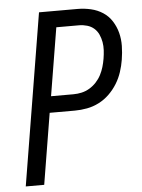

<svg xmlns="http://www.w3.org/2000/svg" viewBox="-53 -777 605 819"><g transform="rotate(-5 250.0 -367.5)"><path d="M24 0 145 -735H310Q339 -735 367 -728.5Q395 -722 418 -707Q441 -692 456 -668.5Q471 -645 478 -618Q485 -591 484.5 -561.5Q484 -532 479 -502Q475 -477 466.5 -451Q458 -425 443.5 -401.5Q429 -378 409 -358.5Q389 -339 364.5 -326.5Q340 -314 313.5 -309Q287 -304 261 -304H153L103 0ZM165 -374H261Q279 -374 296.5 -378Q314 -382 330 -391.5Q346 -401 359 -415Q372 -429 380.5 -445.5Q389 -462 394 -479Q399 -496 402 -514Q405 -532 406 -550Q407 -568 404 -585Q401 -602 394 -617.5Q387 -633 374.5 -644Q362 -655 345 -660Q328 -665 310 -665H213Z"/></g></svg>

Font: Iosevka Term Oblique
Style: Regular
Weight: 400
Italic angle: -9°
Monospace: yes
Designer: Belleve Invis
Foundry: Belleve Invis
Version: Version 31.4.0